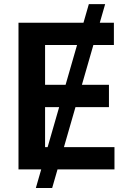

<svg xmlns="http://www.w3.org/2000/svg" viewBox="-20 -840 648 952"><path d="M501.4 -819.6 238.6 92.3H157.7L420.5 -819.6ZM71.7 0V-727.3H544.7V-616.8H203.5V-419.4H520.2V-308.9H203.5V-110.4H547.6V0Z"/></svg>

Font: InterMG SemiBold
Style: Regular
Weight: 600
Designer: Rasmus Andersson
Foundry: rsms
Version: Version 3.019;December 26, 2023;FontCreator 15.0.0.2955 64-b